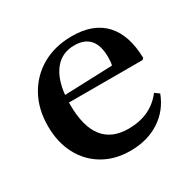

<svg xmlns="http://www.w3.org/2000/svg" viewBox="-125 -668 823 813"><g transform="rotate(-30 286.0 -261.5)"><path d="M294 10.5Q218.5 10.5 161.8 -22.8Q105 -56 73.5 -115.8Q42 -175.5 42 -254Q42 -337.5 77 -400.5Q112 -463.5 174.5 -499Q237 -534.5 320 -534.5Q423.5 -534.5 478.5 -475.8Q533.5 -417 536 -303.5L529 -297H169Q169 -292 169 -286.5Q169 -74.5 333 -74.5Q442 -74.5 501.5 -152.5L523 -137Q496.5 -67 436.2 -28.2Q376 10.5 294 10.5ZM309 -495.5Q250 -495.5 214.5 -453.2Q179 -411 171 -333L405 -341.5Q409 -353.5 409 -380.5Q409 -495.5 309 -495.5Z"/></g></svg>

Font: Libre Caslon Text Medium
Style: Regular
Weight: 500
Designer: Pablo Impallari, Rodrigo Fuenzalida, Katja Schimmel
Foundry: Pablo Impallari, Rodrigo Fuenzalida
Version: Version 2.000